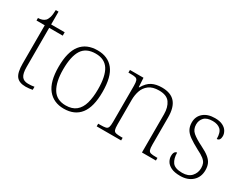

<svg xmlns="http://www.w3.org/2000/svg" viewBox="-68 -1109 2015 1572"><g transform="rotate(30 939.5 -323.5)"><path d="M210 10Q148 10 121.5 -24Q95 -58 95 -142V-504H17V-528Q38 -528 55 -534Q72 -540 83 -551Q94 -562 102 -586.5Q110 -611 111 -657H137V-536H265V-504H137V-134Q137 -73 155.5 -47Q174 -21 215 -21Q232 -21 245 -22Q258 -23 274 -26V3Q258 6 242 8Q226 10 210 10Z M570 10Q473 10 418 -58Q363 -126 363 -267Q363 -407 416.5 -475Q470 -543 574 -543Q672 -543 725 -477Q778 -411 778 -267Q778 -126 725 -58Q672 10 570 10ZM570 -21Q631 -21 667.5 -51Q704 -81 719.5 -136.5Q735 -192 735 -267Q735 -392 696.5 -452Q658 -512 574 -512Q484 -512 445 -451Q406 -390 406 -267Q406 -150 445 -85.5Q484 -21 570 -21Z M877 0V-25H897Q931 -25 947.5 -29Q964 -33 969.5 -48.5Q975 -64 975 -98V-439Q975 -473 969.5 -488Q964 -503 948.5 -507Q933 -511 905 -511H882V-536H1010L1015 -450H1019Q1050 -504 1089 -523.5Q1128 -543 1182 -543Q1266 -543 1306.5 -497Q1347 -451 1347 -356V-98Q1347 -64 1352.5 -48.5Q1358 -33 1374.5 -29Q1391 -25 1424 -25H1437V0H1305V-361Q1305 -427 1276 -468.5Q1247 -510 1174 -510Q1113 -510 1078.5 -483.5Q1044 -457 1030.5 -416.5Q1017 -376 1017 -331V-97Q1017 -63 1022.5 -48Q1028 -33 1044.5 -29Q1061 -25 1094 -25H1108V0Z M1671 10Q1616 10 1584 -6Q1552 -22 1538.5 -46Q1525 -70 1525 -95Q1525 -112 1529 -122.5Q1533 -133 1540 -138Q1547 -143 1555 -143Q1555 -87 1579 -53.5Q1603 -20 1672 -20Q1730 -20 1759.5 -53Q1789 -86 1789 -131Q1789 -156 1781.5 -174.5Q1774 -193 1752 -210.5Q1730 -228 1687 -249Q1631 -279 1597.5 -303Q1564 -327 1549.5 -354Q1535 -381 1535 -418Q1535 -474 1575 -508.5Q1615 -543 1684 -543Q1729 -543 1757.5 -528.5Q1786 -514 1799 -491.5Q1812 -469 1812 -447Q1812 -426 1804 -414Q1796 -402 1780 -402Q1780 -464 1753.5 -488.5Q1727 -513 1679 -513Q1624 -513 1599 -486.5Q1574 -460 1574 -421Q1574 -375 1606 -347.5Q1638 -320 1701 -289Q1752 -264 1779.5 -241Q1807 -218 1817.5 -192.5Q1828 -167 1828 -134Q1828 -68 1784.5 -29Q1741 10 1671 10Z"/></g></svg>

Font: Noto Serif Khmer ExtraLight
Style: Regular
Weight: 250
Version: Version 2.003